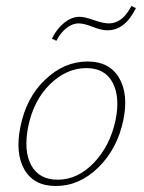

<svg xmlns="http://www.w3.org/2000/svg" viewBox="-20 -617 479 640"><path d="M168 -481 153 -488Q169 -521 194 -541Q219 -561 245 -561Q262 -561 293 -550Q324 -539 343 -539Q388 -539 418 -597L433 -590Q397 -516 338 -516Q318 -516 289 -527.5Q260 -539 242 -539Q221 -539 201 -523Q181 -507 168 -481ZM166 3Q93 3 61.5 -51.5Q30 -106 48 -194Q67 -291 130.5 -351.5Q194 -412 272 -412Q345 -412 377 -357.5Q409 -303 391 -216Q371 -121 308 -59Q245 3 166 3ZM172 -18Q239 -18 293 -74.5Q347 -131 365 -216Q381 -293 355.5 -341.5Q330 -390 268 -390Q202 -390 147 -336.5Q92 -283 74 -195Q58 -113 84.5 -65.5Q111 -18 172 -18Z"/></svg>

Font: EauTestText Extralight
Style: Italic
Weight: 250
Italic angle: -12°
Designer: Christian Thalmann (Catharsis Fonts)
Version: Version 0.001;PS 000.001;hotconv 1.0.88;makeotf.lib2.5.64775